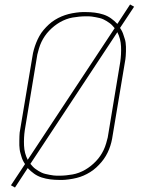

<svg xmlns="http://www.w3.org/2000/svg" viewBox="-20 -797 640 859"><path d="M47 42 29 32 92 -63Q87 -70 83 -78Q79 -86 76.5 -94.5Q74 -103 71.5 -111.5Q69 -120 68 -129Q67 -138 66.5 -147Q66 -156 66.5 -168Q67 -180 67 -188.5Q67 -197 68 -204L125 -544Q127 -559 131.5 -575Q136 -591 142 -606Q148 -621 156 -635.5Q164 -650 175 -663Q186 -676 198.5 -687.5Q211 -699 225.5 -708Q240 -717 255.5 -723.5Q271 -730 286.5 -734Q302 -738 320.5 -740.5Q339 -743 350 -743H363Q384 -743 404 -740.5Q424 -738 442.5 -732Q461 -726 476.5 -715Q492 -704 505 -690L562 -777L580 -767L517 -672Q522 -665 526 -657Q530 -649 532.5 -640.5Q535 -632 538 -623.5Q541 -615 542 -606Q543 -597 543.5 -588Q544 -579 543.5 -567Q543 -555 542.5 -546.5Q542 -538 541 -532L484 -191Q482 -176 478 -160Q474 -144 468 -129Q462 -114 453.5 -99.5Q445 -85 434 -72Q423 -59 410.5 -47.5Q398 -36 383.5 -27Q369 -18 354 -11.5Q339 -5 323 -1Q307 3 288.5 5.5Q270 8 260 8H246Q225 8 205 5.5Q185 3 166.5 -3Q148 -9 132.5 -20Q117 -31 104 -45ZM104 -82 493 -671Q488 -677 482.5 -683Q477 -689 470 -694Q463 -699 456.5 -703Q450 -707 442.5 -710.5Q435 -714 427 -716Q419 -718 408.5 -720Q398 -722 390 -723Q382 -724 377 -724H363Q349 -724 334 -722.5Q319 -721 304.5 -718.5Q290 -716 275.5 -710.5Q261 -705 248 -697.5Q235 -690 223 -680.5Q211 -671 200 -659.5Q189 -648 180.5 -635.5Q172 -623 165.5 -609.5Q159 -596 154 -579Q149 -562 147 -553L91 -215Q86 -181 87.5 -146Q89 -111 104 -82ZM234 -11H247Q261 -11 275.5 -12.5Q290 -14 304.5 -16.5Q319 -19 333.5 -24.5Q348 -30 361 -37.5Q374 -45 386 -54.5Q398 -64 409 -75.5Q420 -87 428.5 -99.5Q437 -112 443.5 -125.5Q450 -139 455 -156Q460 -173 462 -182L518 -520Q523 -554 521.5 -589Q520 -624 505 -653L116 -64Q121 -58 126.5 -52Q132 -46 139 -41Q146 -36 152.5 -32Q159 -28 166.5 -24.5Q174 -21 182.5 -19Q191 -17 201 -15Q211 -13 219.5 -12Q228 -11 234 -11Z"/></svg>

Font: Iosevka Aile Thin
Style: Italic
Weight: 100
Italic angle: -9°
Designer: Belleve Invis
Foundry: Belleve Invis
Version: Version 31.1.0; ttfautohint (v1.8.4)